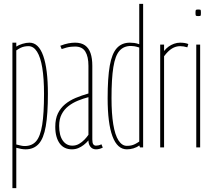

<svg xmlns="http://www.w3.org/2000/svg" viewBox="-20 -760 1096 990"><path d="M44 210V-540H64V-520Q76 -528 95.5 -534Q115 -540 132 -540Q179 -540 203 -472Q227 -404 227 -276Q227 -172 216 -109Q205 -46 179.5 -18Q154 10 112 10Q102 10 90 8Q78 6 64 2V210ZM107 -7Q145 -7 166.5 -32Q188 -57 197.5 -116Q207 -175 207 -276Q207 -356 198 -410.5Q189 -465 171 -493.5Q153 -522 127 -522Q116 -522 106 -520Q96 -518 86.5 -513.5Q77 -509 64 -500V-15Q81 -11 89.5 -9Q98 -7 107 -7Z M265 -106Q265 -147 278.5 -175Q292 -203 315.5 -222.5Q339 -242 370 -255Q401 -268 436 -278V-421Q436 -468 420 -494Q404 -520 367 -520Q358 -520 347 -519Q336 -518 324 -515Q312 -512 298 -507L291 -524Q314 -533 332.5 -536.5Q351 -540 367 -540Q399 -540 418.5 -526Q438 -512 447 -485.5Q456 -459 456 -421V-41Q456 -23 461 -16Q466 -9 475 -9Q481 -9 488 -10.5Q495 -12 503 -16L510 1Q500 6 491.5 8Q483 10 475 10Q457 10 446.5 -3Q436 -16 436 -36Q425 -23 411.5 -12.5Q398 -2 383 4Q368 10 351 10Q331 10 315 2.5Q299 -5 288 -20Q277 -35 271 -56.5Q265 -78 265 -106ZM285 -111Q285 -62 303.5 -35.5Q322 -9 353 -9Q372 -9 387.5 -18Q403 -27 415.5 -40Q428 -53 436 -65V-259Q409 -252 382 -241Q355 -230 333 -213Q311 -196 298 -171Q285 -146 285 -111Z M702 0 698 -10Q685 0 668 5Q651 10 634 10Q585 10 560 -57Q535 -124 535 -254Q535 -359 546 -421.5Q557 -484 582.5 -512Q608 -540 650 -540Q661 -540 672.5 -538.5Q684 -537 698 -532V-740H718V0ZM698 -30V-515Q682 -520 673 -521.5Q664 -523 655 -523Q618 -523 596 -498Q574 -473 564.5 -414Q555 -355 555 -254Q555 -174 564 -119Q573 -64 591 -36Q609 -8 634 -8Q646 -8 656 -10Q666 -12 676 -17Q686 -22 698 -30Z M826 -530V-497Q836 -510 849 -519.5Q862 -529 877.5 -534.5Q893 -540 909 -540Q920 -540 930.5 -538.5Q941 -537 951 -533L946 -516Q936 -519 927 -520.5Q918 -522 909 -522Q887 -522 867 -510Q847 -498 826 -470V0H806V-530Z M1002 -677Q992 -677 990 -679.5Q988 -682 988 -694Q988 -706 990 -708.5Q992 -711 1002 -711Q1013 -711 1014.5 -708.5Q1016 -706 1016 -694Q1016 -682 1014.5 -679.5Q1013 -677 1002 -677ZM992 0V-530H1012V0Z"/></svg>

Font: Georama ExtraCondensed Thin
Style: Regular
Weight: 100
Width: 2
Designer: Jean-Baptiste Levee
Foundry: Production Type
Version: Version 1.001